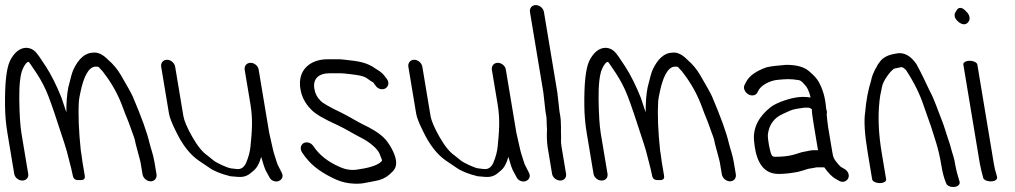

<svg xmlns="http://www.w3.org/2000/svg" viewBox="-21 -714 3993 755"><path d="M299.1 -107.8 299 -108.2 296.7 -122.1C288.5 -199.9 286 -265.6 289.2 -316.3C289.6 -323.3 292.3 -338.7 297.3 -360.5C306.6 -401.2 323.7 -452 355.7 -452C366.6 -452 366.6 -452 374.3 -442.2L375.2 -441L376.4 -440C379.7 -437.1 383.5 -432.9 387.4 -427.1L387.7 -426.7L387.9 -426.3C418 -387.6 444.4 -341.4 463.6 -287.2C473.6 -258.9 482.2 -242.3 492.5 -211.9C503.1 -180.5 508.2 -174 512.5 -148.5L512.6 -147.9L528.6 -88.1C530.1 -82.8 531.1 -78.9 531.6 -75.5L539.5 -28.5C542 -13.5 556.5 -1 571.5 -1C586.6 -1 597 -13.5 594.5 -28.5L586.6 -75.5C581.2 -108.2 572.5 -128.2 567 -151.3C557.6 -192.3 535.8 -252.6 501.7 -332.9C495.7 -346.8 480.1 -374.7 453.9 -419.4C440.5 -442.1 424.9 -461 404.1 -479C385 -498.5 365.3 -509.6 345 -507C313.8 -506.6 287.7 -482.9 267.7 -440.4C262.8 -430.1 256.8 -408.1 247.7 -370.7C242.3 -343.9 239.8 -312.2 240 -272.1C232.3 -295.3 223.7 -321.6 221 -329.2L220.9 -329.5L220.8 -329.8C201.3 -378.1 181.3 -418.4 160.5 -450.8C140.2 -482.4 127.1 -501.4 118.1 -510.6C108.4 -520.5 96.4 -525.2 83.6 -526L83.3 -526H83.1C55.8 -526 34.1 -506.5 18.1 -474.4L17.9 -474.1L17.8 -473.8C3.4 -441.6 -2.2 -383 -1.2 -296.3C-0.8 -261.2 2.3 -226.3 8.1 -191.5L35 -30.1C37.4 -15.8 51.8 -4 66.8 -4C81.9 -4 92.4 -15.8 90 -30L63.2 -190.8C58.5 -219.4 55.6 -263.9 54.8 -323.6C54.1 -383 59.3 -423.1 68.4 -442.5C78.5 -465.9 87.2 -470.8 90.3 -470.5C92.5 -470.4 92.9 -469.8 93 -469.7C94.5 -467.9 105.8 -451.7 123.5 -425C141.4 -397.7 156.5 -368.6 168.7 -337.4C181 -306 202.5 -243 232.6 -149.3C239.6 -127.6 244.6 -109.7 247.7 -96C252.9 -73 259.4 -53.8 262.1 -37.5L262.3 -36.7L262.5 -36C263.8 -31.1 264.8 -26.6 265.5 -22.5C268.8 -2.9 287.8 -6 291.7 -6C295.6 -6 315.7 -2.9 312.4 -22.5L302.9 -79.5C301.8 -86.5 300.5 -96 299.1 -107.8Z M941.2 -439.5 963.9 -303.5C974.1 -242.3 969.5 -195.2 964 -138.3C962 -117.3 956.6 -97.4 946.8 -73.4C937.6 -54.3 925.7 -47.3 908.8 -49.4C900.8 -50.4 893.8 -51.3 887.8 -51.9C873 -53.6 830 -73.8 819.3 -82.7C808.7 -91.6 800.4 -98.3 793.6 -103.4C776 -115.3 756.2 -138.8 735.5 -175.2C714.6 -211.9 703.1 -239.8 700.1 -257.5L667.8 -451.5C665.3 -466.5 650.8 -479 635.7 -479C620.7 -479 610.3 -466.5 612.8 -451.5L643.4 -267.7C646.1 -251.4 655.4 -228.5 670.6 -197.9C695.8 -145.1 726 -105.6 762.2 -81.3C769.7 -76.2 782.7 -67.5 800.9 -55.2C820.3 -41.1 847.9 -30.3 884 -21.2L884.9 -21L885.9 -20.9C893.2 -20.3 902 -19.5 912.1 -18.6C944 -15.6 957.3 -26.3 975 -42C989.7 -54.1 998.7 -70.7 1006.1 -97.2C1012 -79.5 1015.1 -63.2 1023.4 -44.8L1023.6 -44.3L1037.8 -18.2C1043.3 -4.2 1059.8 1.6 1071.1 -0.9C1083.3 -3.6 1096.5 -16.4 1087 -34.6L1073.4 -61.6L1073.1 -62.1C1071.2 -65.2 1069.4 -69.3 1068 -74.4C1064.5 -86.8 1054.3 -114.9 1052.5 -125.8L1052.4 -126.1L1037.4 -192.6L996 -440.9C993.6 -455.2 979.2 -467 964.2 -467C949.1 -467 938.7 -454.5 941.2 -439.5Z M1201 -284.9C1217.9 -265.7 1254.4 -245.5 1308 -221.2C1339.5 -206.6 1364.2 -189.9 1403.9 -169.7C1425.8 -158.6 1462.2 -132.1 1471.3 -110.1C1476.8 -96.9 1480 -88.3 1480.7 -85.8C1480.8 -84.8 1480.9 -84 1481 -81.8C1471.1 -68.4 1441.9 -55.6 1393.7 -48.9L1393.3 -48.8L1392.9 -48.8C1366.7 -42.9 1341.5 -45.7 1316.2 -56.9C1269.5 -77 1234.5 -104.4 1211.4 -139.1C1200.9 -154.9 1183.2 -157.2 1172.6 -151C1162.2 -144.9 1156.8 -129.5 1167.3 -113.9C1198.3 -67.3 1233.3 -41.1 1285.9 -14.8C1308.9 -3.1 1331.2 4.1 1353.6 6.7C1400.1 12 1415.1 4.4 1452.9 -2.1C1475.4 -5.6 1494.5 -13.9 1509.5 -27C1528 -43.1 1540.7 -55.3 1535.8 -85C1531.2 -112.3 1511.4 -146.5 1495.1 -165.3C1472.9 -190.9 1434.4 -211.4 1408.2 -223.7C1383.8 -235.8 1350.3 -256.5 1321.6 -270.8C1272.5 -293.4 1244.8 -311.2 1240.2 -317.1L1239.5 -318L1238.7 -318.7C1226.2 -330.8 1218.4 -345.5 1215.2 -364.5C1208.7 -403.4 1230.3 -426 1276.8 -426H1316.6C1321.8 -426 1326.9 -425.7 1332.2 -425.1C1363.5 -421.4 1405.7 -418.6 1422 -406.1C1431.4 -398.9 1438.8 -393.9 1446.4 -390.1C1446.5 -389.9 1447.5 -388.9 1449 -386.7L1455.5 -377.7C1466.5 -361.1 1485.4 -360.4 1495.4 -366.9C1505 -373 1511.8 -388.4 1499.9 -403.9L1492.3 -413.9C1479.1 -431.5 1465.9 -437.4 1454 -445.3C1420.7 -469.3 1384.6 -473.7 1345.7 -477.9L1327.8 -479.9C1321.4 -480.7 1314.6 -481 1307.5 -481H1267.7C1196.6 -481 1148.2 -436.9 1160.2 -364.5C1165.2 -334.4 1178.2 -308.4 1201 -284.9Z M1913.2 -439.5 1935.9 -303.5C1946.1 -242.3 1941.5 -195.2 1936 -138.3C1934 -117.3 1928.6 -97.4 1918.8 -73.4C1909.6 -54.3 1897.7 -47.3 1880.8 -49.4C1872.8 -50.4 1865.8 -51.3 1859.8 -51.9C1845 -53.6 1802 -73.8 1791.3 -82.7C1780.7 -91.6 1772.4 -98.3 1765.6 -103.4C1748 -115.3 1728.2 -138.8 1707.5 -175.2C1686.6 -211.9 1675.1 -239.8 1672.1 -257.5L1639.8 -451.5C1637.3 -466.5 1622.8 -479 1607.7 -479C1592.7 -479 1582.3 -466.5 1584.8 -451.5L1615.4 -267.7C1618.1 -251.4 1627.4 -228.5 1642.6 -197.9C1667.8 -145.1 1698 -105.6 1734.2 -81.3C1741.7 -76.2 1754.7 -67.5 1772.9 -55.2C1792.3 -41.1 1819.9 -30.3 1856 -21.2L1856.9 -21L1857.9 -20.9C1865.2 -20.3 1874 -19.5 1884.1 -18.6C1916 -15.6 1929.3 -26.3 1947 -42C1961.7 -54.1 1970.7 -70.7 1978.1 -97.2C1984 -79.5 1987.1 -63.2 1995.4 -44.8L1995.6 -44.3L2009.8 -18.2C2015.3 -4.2 2031.8 1.6 2043.1 -0.9C2055.3 -3.6 2068.5 -16.4 2059 -34.6L2045.4 -61.6L2045.1 -62.1C2043.2 -65.2 2041.4 -69.3 2040 -74.4C2036.5 -86.8 2026.3 -114.9 2024.5 -125.8L2024.4 -126.1L2009.4 -192.6L1968 -440.9C1965.6 -455.2 1951.2 -467 1936.2 -467C1921.1 -467 1910.7 -454.5 1913.2 -439.5Z M2204.9 -30.5 2186.6 -140.3C2183.2 -161.2 2186.7 -167.3 2184.8 -198.5L2185 -215.9L2184.9 -216.2C2184.2 -227.8 2184.8 -241.1 2182.4 -256L2179 -275.9L2170.7 -350.1L2118 -666.5C2115.4 -682.1 2100.9 -694 2085.9 -694C2070.9 -694 2060.4 -682.1 2063 -666.5L2115.6 -350.7L2123.8 -277.5L2127.2 -257C2129 -246.1 2128.2 -235.6 2129 -222.5L2130 -204.9C2128.9 -187.1 2129 -156.3 2132.6 -134.6L2149.9 -30.5C2152.4 -15.5 2167.4 -4 2182.3 -4C2198.1 -4 2207.2 -16.6 2204.9 -30.5Z M2577.1 -107.8 2577 -108.2 2574.7 -122.1C2566.5 -199.9 2564 -265.6 2567.2 -316.3C2567.6 -323.3 2570.3 -338.7 2575.3 -360.5C2584.6 -401.2 2601.7 -452 2633.7 -452C2644.6 -452 2644.6 -452 2652.3 -442.2L2653.2 -441L2654.4 -440C2657.7 -437.1 2661.5 -432.9 2665.4 -427.1L2665.7 -426.7L2665.9 -426.3C2696 -387.6 2722.4 -341.4 2741.6 -287.2C2751.6 -258.9 2760.2 -242.3 2770.5 -211.9C2781.1 -180.5 2786.2 -174 2790.5 -148.5L2790.6 -147.9L2806.6 -88.1C2808.1 -82.8 2809.1 -78.9 2809.6 -75.5L2817.5 -28.5C2820 -13.5 2834.5 -1 2849.5 -1C2864.6 -1 2875 -13.5 2872.5 -28.5L2864.6 -75.5C2859.2 -108.2 2850.5 -128.2 2845 -151.3C2835.6 -192.3 2813.8 -252.6 2779.7 -332.9C2773.7 -346.8 2758.1 -374.7 2731.9 -419.4C2718.5 -442.1 2702.9 -461 2682.1 -479C2663 -498.5 2643.3 -509.6 2623 -507C2591.8 -506.6 2565.7 -482.9 2545.7 -440.4C2540.8 -430.1 2534.8 -408.1 2525.7 -370.7C2520.3 -343.9 2517.8 -312.2 2518 -272.1C2510.3 -295.3 2501.7 -321.6 2499 -329.2L2498.9 -329.5L2498.8 -329.8C2479.3 -378.1 2459.3 -418.4 2438.5 -450.8C2418.2 -482.4 2405.1 -501.4 2396.1 -510.6C2386.4 -520.5 2374.4 -525.2 2361.6 -526L2361.3 -526H2361.1C2333.8 -526 2312.1 -506.5 2296.1 -474.4L2295.9 -474.1L2295.8 -473.8C2281.4 -441.6 2275.8 -383 2276.8 -296.3C2277.2 -261.2 2280.3 -226.3 2286.1 -191.5L2313 -30.1C2315.4 -15.8 2329.8 -4 2344.8 -4C2359.9 -4 2370.4 -15.8 2368 -30L2341.2 -190.8C2336.5 -219.4 2333.6 -263.9 2332.8 -323.6C2332.1 -383 2337.3 -423.1 2346.4 -442.5C2356.5 -465.9 2365.2 -470.8 2368.3 -470.5C2370.5 -470.4 2370.9 -469.8 2371 -469.7C2372.5 -467.9 2383.8 -451.7 2401.5 -425C2419.4 -397.7 2434.5 -368.6 2446.7 -337.4C2459 -306 2480.5 -243 2510.6 -149.3C2517.6 -127.6 2522.6 -109.7 2525.7 -96C2530.9 -73 2537.4 -53.8 2540.1 -37.5L2540.3 -36.7L2540.5 -36C2541.8 -31.1 2542.8 -26.6 2543.5 -22.5C2546.8 -2.9 2565.8 -6 2569.7 -6C2573.6 -6 2593.7 -2.9 2590.4 -22.5L2580.9 -79.5C2579.8 -86.5 2578.5 -96 2577.1 -107.8Z M3117 -38.2 3117.5 -38.3 3135.5 -43.4C3149 -47.4 3156.4 -50.7 3168.6 -52.1C3181.9 -53.5 3184.8 -56 3193.3 -56H3220.3C3235.9 -34.2 3249.7 -18.9 3266.6 -9.8L3278.6 -2.9C3296.1 6.7 3310.6 -3.3 3315.1 -14.4C3319.5 -25.5 3314.5 -41.6 3298.9 -50.1L3286.6 -57.2L3286.3 -57.4C3285 -58.1 3279.4 -62.6 3272.4 -71.6C3257.3 -90.8 3256 -91 3251.1 -120.5L3235.4 -214.5C3233.1 -228.6 3231.1 -250.6 3229.8 -263.2C3229.4 -267.2 3233.3 -271.8 3227.9 -285.5C3227.7 -288.9 3227.4 -292.7 3226.5 -298C3223.3 -332.1 3213.9 -364.8 3197.8 -393.1C3190.6 -405.9 3178.2 -418.9 3160.8 -433.8C3139.5 -452.1 3108.9 -459 3071 -459H3070.5L3070.1 -459C3036.3 -456.4 3011.7 -453.5 2994.9 -449.7L2994.2 -449.6L2993.6 -449.4C2953.1 -435.1 2925.3 -416.4 2912.9 -391.6L2907.7 -381.8C2899.5 -367.9 2908.5 -351.4 2920.1 -344C2931.6 -336.6 2949.9 -335.6 2957.4 -350.4L2962.5 -360.2C2974.7 -381.1 3009.2 -397.6 3036.8 -400C3065.5 -402.7 3086 -405 3121.3 -398.7C3125.2 -398 3132.6 -393.8 3142.7 -381.6L3143.2 -381L3143.7 -380.5C3152.5 -371.7 3160.3 -357 3166.6 -330.6C3158.6 -332 3146.6 -333 3135 -333C3094.8 -333 3033 -310.9 3010.7 -293.7C2963.3 -256.9 2939.8 -212.7 2944 -161.5C2949.2 -99.8 2968.1 -30 3040.4 -30C3063.4 -30 3089 -32.8 3117 -38.2ZM3194 -133C3194.6 -129.6 3194.9 -127.8 3195.8 -123.5H3183.4C3174.8 -123.5 3168.2 -123.1 3162.7 -121.7C3144.3 -117.1 3138.5 -118.8 3111.2 -109L3094.3 -104.2C3075.3 -99.6 3053.3 -97.5 3027.2 -97.5C3019.2 -97.5 3016.5 -99.5 3013.8 -103.6C3007.2 -113.6 2996.3 -169.3 2998.7 -186.9C3004 -225 3023.2 -250.7 3057.3 -265.9C3064 -269 3072.3 -272.8 3082.3 -277.4C3099.8 -285.6 3117 -287 3140.6 -290.5H3159.3C3160.9 -290.5 3164.3 -289.8 3171.3 -284.8C3171.3 -274.2 3173.7 -255.1 3178.4 -227Z M3438.5 6C3453.5 6 3464.9 -0.8 3463.5 -9L3445.8 -115C3435.3 -178.1 3431.8 -236.7 3435.1 -290.6C3438.6 -337.3 3441.5 -344 3448 -375.8C3452.8 -396.7 3478.3 -433.2 3494.3 -443.6C3498.3 -445.8 3510 -446.5 3524.6 -450.2C3527.2 -449.8 3533.8 -447.1 3542.2 -437.8C3574.6 -388.1 3596.7 -342 3610.8 -299.7C3616.5 -282.8 3623.1 -264 3630.6 -243.3C3648 -195.4 3642.7 -206.1 3660.1 -153C3668.1 -128.1 3675.4 -96.1 3681.9 -57C3685.9 -33.1 3691.4 -12.9 3699.5 6.7C3702.6 16.7 3717.4 22.1 3730.4 21.3C3744.2 20.3 3756.5 11.7 3751.9 -1.2C3746.7 -18.7 3739.3 -42.4 3735.7 -64.2C3733 -80.3 3730.4 -92.6 3727.2 -102C3720.3 -121.7 3718 -137.4 3709 -162.5C3699.1 -190.4 3693.6 -213.7 3682.3 -241.9C3667.7 -277.2 3654.5 -320.5 3635.4 -355.5C3618.9 -390.1 3603.4 -424.1 3582.1 -463C3582.1 -463 3582.1 -462.6 3582.1 -462.6C3582.1 -462.6 3581.8 -463 3581.8 -463C3562.4 -491.6 3536.3 -508.6 3508.4 -504.4C3483.5 -500.4 3462.4 -495.8 3443.8 -477.4C3434.5 -466.3 3429.2 -458.3 3425.9 -450.3C3422.8 -445.8 3420 -441.1 3417.8 -436C3412.9 -424 3408.3 -417 3404.5 -397.6C3393.3 -362 3385 -320.7 3381.1 -272.4C3375.7 -239 3379 -186.1 3390.9 -115L3408.5 -9C3409.9 -0.8 3423.5 6 3438.5 6Z M3767.2 -460 3832.1 -70C3833.6 -61.3 3835.5 -52.4 3837.9 -43.2L3845.6 -13.5L3845.8 -13C3850.5 -3.1 3868.4 0.3 3880.8 -1C3892 -2.4 3903.5 -8.4 3899.1 -20.8L3896.4 -31.3L3896.2 -31.9C3893.1 -40 3890 -52.9 3887.1 -70L3822.2 -460C3820.8 -468.2 3807.2 -475 3792.2 -475C3777.1 -475 3765.8 -468.2 3767.2 -460ZM3738.6 -669.7C3730.1 -659.6 3730.2 -644.4 3743.5 -632.3C3755.4 -619.2 3774.7 -611.8 3786.2 -626.8C3798 -640.9 3789.3 -659.8 3777.7 -669.2C3766.2 -683.7 3747.8 -691.1 3738.6 -669.7Z"/></svg>

Font: MewTooHand
Style: BdCondLta
Weight: 400
Designer: Mew Too, Robert Jablonski
Version: Version 0.77